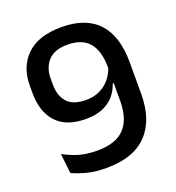

<svg xmlns="http://www.w3.org/2000/svg" viewBox="-123 -751 793 863"><g transform="rotate(-20 274.0 -320.0)"><path d="M265.5 -652Q382 -652 441.2 -587.8Q500.5 -523.5 500.5 -398.5V-247.5Q500.5 -122.5 435.5 -55Q370.5 12.5 241.5 12.5Q186 12.5 146.5 1.8Q107 -9 79.5 -22L69 -116.5Q101 -99 138.2 -87Q175.5 -75 230 -75Q317.5 -75 359.2 -119Q401 -163 401 -250.5V-408.5Q401 -488 367.8 -528.2Q334.5 -568.5 263.5 -568.5Q201.5 -568.5 171.5 -535.8Q141.5 -503 141.5 -451V-422Q141.5 -369.5 169 -337.8Q196.5 -306 260.5 -306Q296 -306 325 -319.8Q354 -333.5 374.8 -359.2Q395.5 -385 405.5 -420.5L412.5 -334.5H396Q386 -303.5 365 -279Q344 -254.5 310.8 -240.2Q277.5 -226 230 -226Q136 -226 89.2 -277Q42.5 -328 42.5 -419V-452.5Q42.5 -543.5 99 -597.8Q155.5 -652 265.5 -652Z"/></g></svg>

Font: Anek Latin Medium
Style: Regular
Weight: 500
Designer: Yesha Goshar
Foundry: Ek Type
Version: Version 1.003